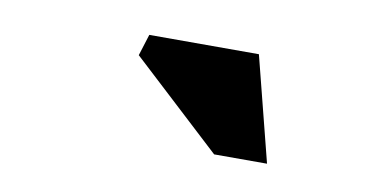

<svg xmlns="http://www.w3.org/2000/svg" viewBox="-34 -781 567 295"><g transform="rotate(10 250.0 -634.0)"><path d="M392.5 -553H310L169.5 -683L180 -716.5H351Z"/></g></svg>

Font: Newsreader 9pt ExtraBold
Style: Italic
Weight: 800
Italic angle: -17°
Designer: Hugues Gentile
Foundry: Production Type
Version: Version 1.003